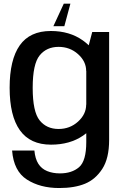

<svg xmlns="http://www.w3.org/2000/svg" viewBox="-20 -762 660 1016"><path d="M293 233Q374.5 233 429.8 210.2Q485 187.5 521.2 131.8Q557.5 76 557.5 -21.5V-592.5H468L436.5 -472.5V-10Q436.5 90 398.2 122.8Q360 155.5 297 155.5Q259 155.5 229.2 143.2Q199.5 131 182.8 104.5Q166 78 162 34.5H44Q52.5 143.5 122.5 188.2Q192.5 233 293 233ZM250 3.5Q350 3.5 419.8 -44.5Q489.5 -92.5 489.5 -148.5L436 -208.5Q436 -157.5 393 -118.5Q350 -79.5 290 -79.5Q226.5 -79.5 189.8 -125Q153 -170.5 153 -297Q153 -423.5 189.8 -468.8Q226.5 -514 290 -514Q350 -514 393 -475.5Q436 -437 436 -386.5L489 -442.5Q489 -497.5 418.8 -547.8Q348.5 -598 249 -598Q138 -598 84.5 -522Q31 -446 31 -297.5Q31 -149 85.2 -72.8Q139.5 3.5 250 3.5ZM262.5 -623.5H320.5L352.5 -742.5H317.5Z"/></svg>

Font: Anybody Thin Medium
Style: Regular
Weight: 500
Version: Version 1.113;gftools[0.9.25]